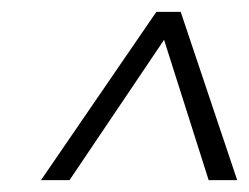

<svg xmlns="http://www.w3.org/2000/svg" viewBox="-20 -732 419 323"><path d="M379 -429H331L256 -665L97 -429H49L243 -712H284Z"/></svg>

Font: Creato Display Light
Style: Italic
Weight: 300
Italic angle: -10°
Version: Version 1.000